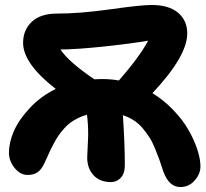

<svg xmlns="http://www.w3.org/2000/svg" viewBox="-20 -693 831 775"><path d="M428.2 42Q382.8 42 357.4 14.2Q332 -13.7 332 -57.1Q332 -69.3 334 -102.5Q335.9 -135.7 335.9 -150.9Q335.9 -193.4 331.1 -230Q311.5 -224.6 293.9 -215.8Q276.4 -207 263.4 -197.3Q250.5 -187.5 238 -173.3Q225.6 -159.2 217.3 -147.5Q209 -135.7 199.5 -118.4Q189.9 -101.1 184.8 -90.1Q179.7 -79.1 171.6 -61Q163.6 -43 159.2 -34.2Q147.5 -8.8 131.8 2.2Q116.2 13.2 90.8 13.2Q62.5 13.2 39.3 -14.6Q16.1 -42.5 16.1 -77.1Q16.1 -117.2 35.6 -162.8Q55.2 -208.5 99.6 -256.3Q144 -304.2 205.1 -334Q73.2 -436.5 73.2 -520Q73.2 -571.8 108.2 -605Q143.1 -638.2 210.9 -638.2Q303.2 -638.2 425.8 -655.5Q548.3 -672.9 591.8 -672.9Q662.1 -672.9 699 -641.4Q735.8 -609.9 735.8 -558.1Q735.8 -466.3 595.2 -316.9Q641.1 -289.1 679.4 -249Q717.8 -209 741 -168.2Q764.2 -127.4 776.6 -89.1Q789.1 -50.8 789.1 -21Q789.1 8.8 765.9 35.4Q742.7 62 708 62Q662.1 62 639.2 -1Q629.4 -31.7 623 -49.3Q616.7 -66.9 605.5 -94.2Q594.2 -121.6 583 -138.9Q571.8 -156.2 555.9 -175.3Q540 -194.3 520 -207.3Q500 -220.2 476.1 -228Q483.9 -109.9 483.9 -26.9Q483.9 7.8 467.3 24.9Q450.7 42 428.2 42ZM391.1 -374Q426.8 -374 460 -368.2Q543 -463.4 578.1 -528.8Q511.2 -517.1 400.9 -505.4Q290.5 -493.7 224.1 -493.2Q257.8 -442.4 360.8 -373Q365.7 -373 376 -373.5Q386.2 -374 391.1 -374Z"/></svg>

Font: Shantell Sans Irregular Bouncy
Style: Bold
Weight: 700
Designer: Stephen Nixon, Anya Danilova, Shantell Martin
Foundry: Arrow Type
Version: Version 1.006;[9816181b4]